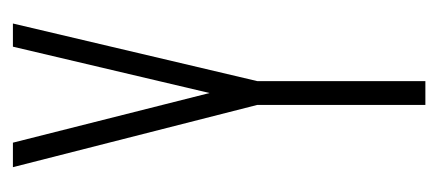

<svg xmlns="http://www.w3.org/2000/svg" viewBox="-206 -456 663 290"><g transform="rotate(-90 125.0 -311.5)"><path d="M111 0V-254L17 -623H54L129 -326L199 -623H234L147 -254V0Z"/></g></svg>

Font: Inconsolata UltraCondensed Light
Style: Regular
Weight: 300
Width: 1
Monospace: yes
Designer: Raph Levien, Cyreal, Brenton Simpson
Foundry: Raph Levien, Cyreal, Google
Version: Version 3.001; ttfautohint (v1.8.2.53-6de2)